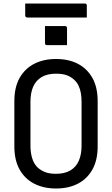

<svg xmlns="http://www.w3.org/2000/svg" viewBox="-20 -1057 640 1097"><path d="M237 -908Q251 -908 265.5 -908Q280 -908 294.5 -908Q309 -908 323.5 -908Q338 -908 352 -908Q357 -908 360 -905Q363 -902 363 -897V-799Q349 -799 334.5 -799Q320 -799 305.5 -799Q291 -799 276.5 -799Q262 -799 248 -799Q243 -799 240 -802Q237 -805 237 -810ZM300 -720Q371 -720 424 -693Q477 -666 507.5 -612.5Q538 -559 538 -479V-221Q538 -141 507.5 -87.5Q477 -34 424 -7Q371 20 300 20Q230 20 176.5 -7Q123 -34 92.5 -87.5Q62 -141 62 -221V-479Q62 -559 92.5 -612.5Q123 -666 176.5 -693Q230 -720 300 -720ZM154 -224Q154 -186 163.5 -154Q173 -122 194 -101Q212 -84 237 -74Q262 -64 300 -64Q350 -64 382.5 -83.5Q415 -103 430.5 -139Q446 -175 446 -224V-476Q446 -502 442 -525Q438 -548 429 -567Q420 -586 406 -599Q388 -617 363 -626.5Q338 -636 300 -636Q250 -636 217.5 -616.5Q185 -597 169.5 -561.5Q154 -526 154 -476ZM124 -1037H465Q470 -1037 473 -1034Q476 -1031 476 -1026Q476 -1008 476 -991.5Q476 -975 476 -957H135Q132 -957 129.5 -958.5Q127 -960 125.5 -962.5Q124 -965 124 -968Q124 -986 124 -1002.5Q124 -1019 124 -1037Z"/></svg>

Font: RecMonoLinear Nerd Font Mono
Style: Regular
Weight: 400
Monospace: yes
Version: Version 1.085; ttfautohint (v1.8.4.7-5d5b);Nerd Fonts 3.2.1